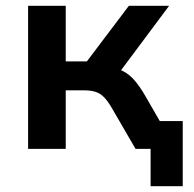

<svg xmlns="http://www.w3.org/2000/svg" viewBox="-20 -514 670 663"><path d="M500 129V0H461V-96H611V129ZM77 0V-494H207V-302H280L425 -494H564L379 -246L357 -282Q384 -279 405.5 -268Q427 -257 445 -236Q463 -215 481 -184L587 0H448L365 -143Q352 -165 339.5 -178Q327 -191 311 -196.5Q295 -202 271 -202H207V0Z"/></svg>

Font: Nunito Sans 10pt
Style: Bold
Weight: 700
Designer: Vernon Adams
Foundry: Vernon Adams
Version: Version 3.101;gftools[0.9.27]